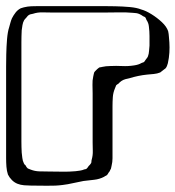

<svg xmlns="http://www.w3.org/2000/svg" viewBox="-25 -561 574 628"><path d="M524 -354Q523 -350 521 -345Q519 -340 516 -337Q515 -336 512.5 -334.5Q510 -333 508 -331Q506 -330 503.5 -327.5Q501 -325 499 -324Q489 -320 478 -319Q467 -318 456 -317Q427 -314 398 -305Q392 -304 385 -302Q378 -300 372 -296Q370 -295 367 -292Q364 -289 362 -287Q358 -285 355 -282Q354 -280 353 -277Q352 -274 351 -272Q345 -258 344 -243Q343 -228 343 -213V-69Q343 -56 343 -43.5Q343 -31 340 -19Q339 -16 338.5 -12Q338 -8 336 -6Q335 -3 333.5 -0.5Q332 2 330 4Q329 5 328 7.5Q327 10 325 11Q324 13 321 14Q318 15 316 17Q301 25 283 27Q265 29 248 31Q231 34 214 38Q197 42 180 44Q158 47 128.5 46.5Q99 46 76 46Q66 46 54 45Q42 44 32 40Q22 36 14 28Q6 20 1 10Q-3 -2 -4 -16Q-5 -30 -5 -43V-344Q-5 -359 -4.5 -383.5Q-4 -408 -2 -432.5Q0 -457 5 -472Q7 -479 9 -486.5Q11 -494 14 -501Q19 -511 26 -520Q33 -529 43 -534Q45 -535 48 -535.5Q51 -536 53 -537Q65 -540 77 -540.5Q89 -541 101 -541H314Q329 -541 352.5 -540.5Q376 -540 399 -538Q422 -536 437 -530Q452 -526 470.5 -514.5Q489 -503 504.5 -488.5Q520 -474 525 -459Q527 -450 527.5 -440.5Q528 -431 529 -422Q530 -406 529 -389Q528 -372 524 -354ZM134 0Q156 0 178 0.5Q200 1 222 -1Q230 -2 237 -3Q244 -4 251 -7Q254 -7 258 -9Q260 -11 262 -13.5Q264 -16 265 -18Q267 -20 269 -22Q271 -24 272 -26Q274 -28 274 -32Q274 -36 275 -39Q279 -53 278.5 -67.5Q278 -82 278 -95V-255Q278 -269 277.5 -283.5Q277 -298 280 -311Q281 -314 281.5 -318Q282 -322 283 -324Q284 -326 285.5 -327.5Q287 -329 288 -330Q290 -332 293 -335Q296 -338 298 -339Q300 -341 303 -341Q306 -341 308 -342Q322 -345 335 -345Q355 -346 374.5 -345Q394 -344 413 -347Q428 -349 438 -355L446 -358Q448 -360 449 -362Q450 -364 451 -365Q453 -368 455.5 -371Q458 -374 459 -377Q462 -385 462.5 -394.5Q463 -404 464 -412Q464 -428 464 -443Q464 -458 462 -474Q461 -486 454 -496Q453 -498 452.5 -500Q452 -502 451 -503Q450 -505 447.5 -506Q445 -507 443 -508Q440 -510 437 -512Q434 -514 431 -515Q427 -517 421 -518Q415 -519 410 -519Q388 -521 364 -520.5Q340 -520 317 -520H146Q131 -520 114.5 -520.5Q98 -521 83 -516Q80 -515 76 -514.5Q72 -514 70 -512Q67 -511 64.5 -507.5Q62 -504 60 -502Q59 -501 57 -499Q55 -497 54 -495Q50 -488 48.5 -479Q47 -470 46 -462Q45 -442 45 -422Q45 -402 45 -382V-136Q45 -117 45 -98.5Q45 -80 46 -62Q47 -54 48 -44.5Q49 -35 53 -27Q55 -22 58 -21Q62 -13 66 -10Q68 -9 71 -8Q74 -7 76 -6Q89 -1 103.5 -0.5Q118 0 134 0Z"/></svg>

Font: Rubik Vinyl
Style: Regular
Weight: 400
Designer: Hubert and Fischer, NaN
Foundry: Hubert and Fischer, NaN
Version: Version 2.200